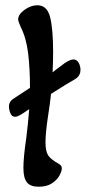

<svg xmlns="http://www.w3.org/2000/svg" viewBox="-20 -700 326 730"><path d="M69 -62Q69 -102 80 -176Q87 -232 91 -285Q68 -269 56.5 -262.5Q45 -256 37 -256Q25 -256 19.5 -269.5Q14 -283 14 -296Q14 -313 30 -324L94 -366Q94 -439 87 -497Q80 -555 59 -597Q49 -619 49 -626Q49 -645 73 -662.5Q97 -680 122 -680Q159 -680 170.5 -635Q182 -590 182 -500Q182 -473 180 -425Q196 -438 226 -460Q247 -474 259 -474Q272 -474 279 -461.5Q286 -449 286 -434Q286 -414 270 -402Q232 -380 174 -343Q170 -305 163 -261Q153 -196 153 -159Q153 -125 163 -109.5Q173 -94 202 -78Q209 -74 212 -70Q215 -66 215 -60Q215 -49 206 -32.5Q197 -16 177.5 -3Q158 10 127 10Q96 10 82.5 -6.5Q69 -23 69 -62Z"/></svg>

Font: AkayaTelivigala
Style: Regular
Weight: 400
Designer: Vaishnavi Murthy Yerkadithaya ( vaishnavimurthy@gmail.com ), Juan Luis Blanco Aristondo ( juan@blancoletters.com )
Version: Version 1.000